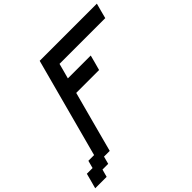

<svg xmlns="http://www.w3.org/2000/svg" viewBox="-267 -1117 1484 1484"><g transform="rotate(-45 475.0 -375.0)"><path d="M-33.7 125H91.3L108.4 62.5H170.9L187.5 0H250Q272 -83 316.7 -250Q361.3 -417 383.8 -500H633.8Q639.6 -520.5 650.9 -562.3Q662.1 -604 667.5 -625H417.5Q423.3 -646 434.6 -687.7Q445.8 -729.5 451.2 -750H951.2Q956.5 -770.5 967.5 -812.5Q978.5 -854.5 984.4 -875H359.4L141.6 -62.5H79.1L62.5 0H0Q-5.4 21 -16.6 62.5Q-27.8 104 -33.7 125Z"/></g></svg>

Font: Faithful 32x
Style: Oblique
Weight: 400
Foundry: Faithful Resource Pack
Version: Version 1.0; January 27, 2023